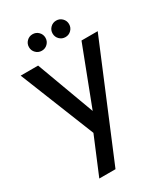

<svg xmlns="http://www.w3.org/2000/svg" viewBox="-238 -846 1058 1211"><g transform="rotate(-30 291.0 -240.5)"><path d="M571 -551 233 259H115L227 -9L10 -551H137L292 -131L453 -551ZM145 -680Q145 -705 162.5 -722.5Q180 -740 205 -740Q230 -740 247.5 -722.5Q265 -705 265 -680Q265 -655 247.5 -637.5Q230 -620 205 -620Q180 -620 162.5 -637.5Q145 -655 145 -680ZM317 -680Q317 -705 334.5 -722.5Q352 -740 377 -740Q402 -740 419.5 -722.5Q437 -705 437 -680Q437 -655 419.5 -637.5Q402 -620 377 -620Q352 -620 334.5 -637.5Q317 -655 317 -680Z"/></g></svg>

Font: Poppins Medium A&M
Style: Regular
Weight: 500
Designer: Ninad Kale (Devanagari), Jonny Pinhorn (Latin)
Foundry: Indian Type Foundry
Version: 4.004